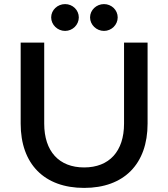

<svg xmlns="http://www.w3.org/2000/svg" viewBox="-20 -908 822 938"><path d="M701 -304V-700H586V-304C586 -169 514 -90 391 -90C268 -90 196 -169 196 -304V-700H81V-304C81 -107 196 10 391 10C586 10 701 -107 701 -304ZM298 -888C261 -888 230 -859 230 -823C230 -787 261 -757 298 -757C335 -757 365 -787 365 -823C365 -859 335 -888 298 -888ZM488 -888C451 -888 420 -859 420 -823C420 -787 451 -757 488 -757C525 -757 555 -787 555 -823C555 -859 525 -888 488 -888Z"/></svg>

Font: Goli Medium
Style: Regular
Weight: 500
Designer: jaikishan Patel
Foundry: MagicType
Version: Version 1.000;Glyphs 3.2 (3242)